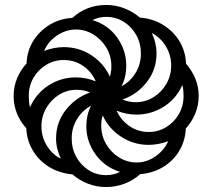

<svg xmlns="http://www.w3.org/2000/svg" viewBox="-20 -744 856 774"><path d="M408 10Q369 10 334.5 -3.5Q300 -17 272 -41Q219 -46 178 -71Q137 -96 112.5 -137Q88 -178 86 -227Q35 -284 35 -357Q35 -395 49 -428.5Q63 -462 87 -488Q89 -539 114 -579Q139 -619 180 -644Q221 -669 272 -672Q329 -724 408 -724Q446 -724 481 -710.5Q516 -697 544 -673Q597 -669 638.5 -643Q680 -617 704 -577Q728 -537 730 -487Q781 -428 781 -357Q781 -320 767 -286Q753 -252 729 -226Q727 -177 703 -136.5Q679 -96 638 -71Q597 -46 545 -42Q518 -17 482 -3.5Q446 10 408 10ZM470 -396Q505 -415 526.5 -450Q548 -485 548 -528Q548 -569 529.5 -602.5Q511 -636 479 -656Q447 -676 408 -676Q378 -676 353 -663Q416 -644 452.5 -592.5Q489 -541 489 -479Q489 -434 470 -396ZM423 -435Q429 -455 429 -476Q429 -518 409 -551.5Q389 -585 356.5 -605Q324 -625 286 -625Q246 -625 210 -601Q174 -577 158 -539Q177 -546 197 -550Q217 -554 237 -554Q299 -554 349 -521Q399 -488 423 -435ZM527 -332Q566 -332 598.5 -352Q631 -372 650.5 -405.5Q670 -439 670 -480Q670 -521 649.5 -556Q629 -591 592 -611Q611 -571 611 -528Q611 -464 572 -413.5Q533 -363 474 -343Q487 -337 500.5 -334.5Q514 -332 527 -332ZM101 -312Q127 -369 177 -400.5Q227 -432 285 -432Q328 -432 366 -416Q350 -454 315.5 -478Q281 -502 237 -502Q198 -502 166 -482.5Q134 -463 115 -430.5Q96 -398 96 -357Q96 -346 97 -334.5Q98 -323 101 -312ZM579 -212Q618 -212 650 -231.5Q682 -251 701 -284Q720 -317 720 -357Q720 -368 719 -379.5Q718 -391 715 -401Q690 -345 639.5 -313.5Q589 -282 530 -282Q488 -282 450 -298Q467 -260 501.5 -236Q536 -212 579 -212ZM225 -105Q216 -124 211 -144Q206 -164 206 -186Q206 -251 245.5 -301Q285 -351 343 -371Q330 -377 316.5 -379.5Q303 -382 289 -382Q250 -382 218 -362Q186 -342 166.5 -308.5Q147 -275 147 -234Q147 -191 170 -155Q193 -119 225 -105ZM408 -38Q438 -38 464 -51Q401 -71 364.5 -122.5Q328 -174 328 -235Q328 -280 347 -318Q312 -299 290.5 -264Q269 -229 269 -186Q269 -145 287.5 -111.5Q306 -78 337.5 -58Q369 -38 408 -38ZM531 -89Q571 -89 606.5 -113.5Q642 -138 658 -175Q640 -168 620 -164Q600 -160 579 -160Q518 -160 467.5 -193.5Q417 -227 394 -279Q388 -260 388 -238Q388 -197 408 -163Q428 -129 460.5 -109Q493 -89 531 -89Z"/></svg>

Font: Noto Sans Armenian ExtraCondensed
Style: Bold
Weight: 700
Width: 2
Designer: Monotype Design Team
Foundry: Monotype Imaging Inc.
Version: Version 2.008; ttfautohint (v1.8.4.7-5d5b)